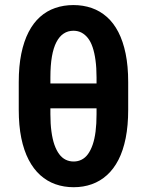

<svg xmlns="http://www.w3.org/2000/svg" viewBox="-20 -741 589 770"><path d="M274.4 -720.7Q313.5 -720.7 347.4 -709Q381.3 -697.3 408.4 -673.3Q435.5 -649.4 454.6 -612.5Q473.6 -575.7 483.9 -525.6Q494.1 -475.6 494.1 -412.1V-300.8Q494.1 -237.3 484.1 -187.3Q474.1 -137.2 455.1 -100.1Q436 -63 408.9 -38.6Q381.8 -14.2 348.1 -2.2Q314.5 9.8 275.4 9.8Q236.3 9.8 202.4 -2.2Q168.5 -14.2 141.4 -38.6Q114.3 -63 95 -100.1Q75.7 -137.2 65.4 -187.3Q55.2 -237.3 55.2 -300.8V-412.1Q55.2 -475.6 65.4 -525.6Q75.7 -575.7 94.7 -612.5Q113.8 -649.4 140.6 -673.3Q167.5 -697.3 201.4 -709Q235.4 -720.7 274.4 -720.7ZM274.4 -617.7Q252.4 -617.7 235.4 -606.4Q218.3 -595.2 206.3 -572.3Q194.3 -549.3 188.2 -514.2Q182.1 -479 182.1 -430.7V-406.2H367.2V-430.7Q367.2 -469.2 363 -499.5Q358.9 -529.8 351.3 -552Q343.8 -574.2 332.3 -588.6Q320.8 -603 306.4 -610.4Q292 -617.7 274.4 -617.7ZM275.4 -93.3Q292.5 -93.3 307.1 -100.6Q321.8 -107.9 332.8 -123Q343.8 -138.2 351.6 -160.6Q359.4 -183.1 363.3 -213.6Q367.2 -244.1 367.2 -283.2V-306.6H182.1V-283.2Q182.1 -244.1 186.3 -213.6Q190.4 -183.1 198.2 -160.6Q206.1 -138.2 217.3 -123Q228.5 -107.9 243.2 -100.6Q257.8 -93.3 275.4 -93.3Z"/></svg>

Font: Roboto SemiCondensed SemiBold
Style: Regular
Weight: 600
Width: 4
Designer: Christian Robertson
Foundry: Google
Version: Version 3.009; 2024